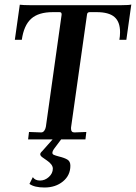

<svg xmlns="http://www.w3.org/2000/svg" viewBox="-20 -620 604 854"><path d="M163 -31Q171 -31 176.5 -38Q182 -45 184 -56L254 -554V-557Q254 -566 245 -566H215Q151 -566 118.5 -536.5Q86 -507 77 -443H46L68 -599Q85 -597 112 -597H521Q556 -597 564 -600L542 -443H511Q514 -459 514 -477Q514 -523 489 -544.5Q464 -566 410 -566H379Q368 -566 367 -555L296 -53V-47Q296 -31 311 -31L364 -33L360 0H105L109 -33ZM111 198 126 168Q136 183 158 183Q180 183 197.5 167Q215 151 215 130Q215 112 189 94L169 80Q159 73 159 66Q159 60 168 52L214 0H252L222 40Q213 52 213 60Q213 66 220 69Q227 72 242 76Q267 82 280 90Q293 98 293 117Q293 160 260 187Q227 214 178 214Q133 214 111 198Z"/></svg>

Font: Unna Medium
Style: Italic
Weight: 500
Italic angle: -8.05°
Designer: Jorge de Buen Unna
Foundry: Omnibus-Type
Version: Version 2.008